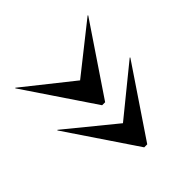

<svg xmlns="http://www.w3.org/2000/svg" viewBox="-95 -839 903 903"><g transform="rotate(45 356.0 -387.5)"><path d="M251.5 -387 60.5 -147 62.5 -145 407.5 -377.5V-397.5L62.5 -630L60.5 -628ZM536.5 -387 340.5 -147 342.5 -145 687.5 -377.5V-397.5L342.5 -630L340.5 -628Z"/></g></svg>

Font: Bodoni* 48pt Medium
Style: Regular
Weight: 500
Version: Version 2.3